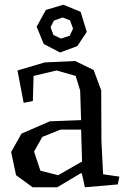

<svg xmlns="http://www.w3.org/2000/svg" viewBox="-20 -778 536 812"><path d="M151 -56 226 -37 327 -95 323 -230H236L159 -199L124 -137ZM409 -182 416 -41 485 -31 478 2 339 14 326 -45H321L222 14H118L48 -37L27 -135L71 -213L191 -265L323 -270L319 -395L300 -457L219 -480L122 -457L119 -351L80 -343L54 -480L169 -514L298 -520L376 -482L408 -396ZM206 -630 238 -615 275 -627 289 -657 276 -692 245 -704 208 -691 194 -663ZM174 -736 248 -758 321 -728 347 -643 307 -583 234 -556 165 -592 135 -665Z"/></svg>

Font: Alike Angular
Style: Regular
Weight: 400
Version: Version 1.210